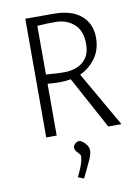

<svg xmlns="http://www.w3.org/2000/svg" viewBox="-93 -674 707 975"><g transform="rotate(-10 260.5 -186.5)"><path d="M107 0V-612H252Q346 -612 395 -569.5Q444 -527 444 -456Q444 -392 411.5 -348.5Q379 -305 332 -284L495 0H427L281 -269Q269 -267 254 -265.5Q239 -264 217 -264Q208 -264 194.5 -265Q181 -266 161 -267V0ZM256 -310Q291 -310 321 -322Q351 -334 370 -361Q389 -388 389 -432Q389 -501 350.5 -535Q312 -569 256 -569Q234 -569 210 -568.5Q186 -568 161 -566V-315Q184 -313 207 -311.5Q230 -310 256 -310ZM237 76Q237 68 242 61.5Q247 55 254.5 51Q262 47 269 47Q276 47 287 55.5Q298 64 306.5 76.5Q315 89 315 103Q315 122 302 151Q289 180 260 239L230 227Q246 195 253.5 174.5Q261 154 263 141.5Q265 129 265 123Q265 118 258 111Q251 104 244 95Q237 86 237 76Z"/></g></svg>

Font: Ancizar Sans Thin
Style: Regular
Weight: 100
Designer: Cesar Puertas, Viviana Monsalve, Julian Moncada, Julian Prieto, Jose Castro, Mariel Hernandez, Felipe Aragon, Sara Alarc
Version: Version 8.100